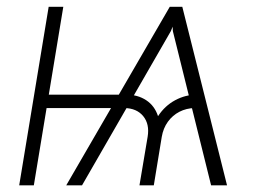

<svg xmlns="http://www.w3.org/2000/svg" viewBox="-20 -556 778 576"><path d="M613.3 0 498.5 -462.9 495.1 -535.6H526.9L661.1 0ZM37.6 0 126 -535.6H169.9L81.5 0ZM98.6 -231.9 105 -272H352.1L345.7 -231.9ZM398.4 0 422.9 -145.5Q429.2 -183.6 409.7 -207.5Q390.1 -231.4 353 -231.9L359.4 -272Q393.1 -272 418.5 -255.4Q443.8 -238.8 454.1 -207.5Q474.6 -238.8 505.6 -255.4Q536.6 -272 570.3 -272L564 -231.9Q539.1 -231.4 518.3 -220.7Q497.6 -210 483.6 -190.7Q469.7 -171.4 465.3 -145.5L441.4 0ZM178.7 0 489.3 -535.6H521.5L492.7 -462.9L226.1 0Z"/></svg>

Font: Inter 20pt ExtraLight
Style: Italic
Weight: 250
Italic angle: -9.3988°
Version: Version 4.001;git-66647c0bb